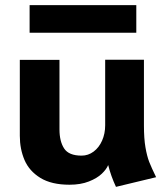

<svg xmlns="http://www.w3.org/2000/svg" viewBox="-20 -708 645 747"><path d="M431.2 19Q411.6 -22.9 400.9 -65.9Q394.5 -49.8 376.2 -32.2Q357.9 -14.6 325.9 -2Q293.9 10.7 250.5 10.7Q180.2 10.7 137 -15.9Q93.8 -42.5 75.4 -85.4Q57.1 -128.4 57.1 -179.7V-475.1H211.4V-204.6Q211.4 -158.2 229.5 -130.4Q247.6 -102.5 297.4 -102.5Q323.2 -102.5 344.2 -118.2Q365.2 -133.8 377.2 -160.9Q389.2 -188 389.2 -220.7V-475.6H540V-219.7Q540 -168.9 545.9 -134.8Q551.8 -100.6 560.5 -78.1Q569.3 -55.7 587.4 -18.6ZM95.2 -688H510.3V-580.6H95.2Z"/></svg>

Font: Selawik
Style: Bold
Weight: 700
Designer: Aaron Bell
Foundry: Microsoft Corporation
Version: Version 1.01